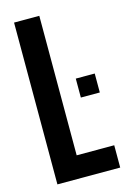

<svg xmlns="http://www.w3.org/2000/svg" viewBox="-122 -858 612 917"><g transform="rotate(-15 184.0 -400.0)"><path d="M43.9 0V-800H168.7V-110.3H354.4V0ZM259.4 -371.6V-465.3H353.1V-371.6Z"/></g></svg>

Font: Big Shoulders Thin
Style: Regular
Weight: 100
Designer: Patric King
Foundry: XO Type Co
Version: Version 2.002